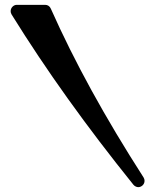

<svg xmlns="http://www.w3.org/2000/svg" viewBox="-20 -753 642 793"><path d="M573 -20C413 -269 288 -497 190 -717C186 -727 177 -733 167 -733H49C36 -733 24 -721 24 -707C24 -702 25 -698 28 -693C172 -461 337 -231 531 10C536 16 544 20 551 20C564 20 577 9 577 -6C577 -11 576 -15 573 -20Z"/></svg>

Font: Ribeye
Style: Regular
Weight: 400
Designer: Astigmatic (AOETI)
Foundry: Astigmatic (AOETI)
Version: Version 1.000